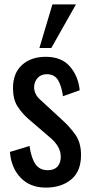

<svg xmlns="http://www.w3.org/2000/svg" viewBox="-20 -844 414 872"><path d="M188 8Q117 8 74 -36.5Q31 -81 25 -154L114 -181Q122 -126 141 -98.5Q160 -71 197 -71Q226 -71 241 -87.5Q256 -104 256 -132Q256 -178 209 -218L110 -303Q80 -329 59.5 -361Q39 -393 39 -444Q39 -512 80 -549Q121 -586 188 -586Q260 -586 298 -541.5Q336 -497 342 -434L266 -407Q260 -452 244 -479.5Q228 -507 192 -507Q166 -507 150.5 -489.5Q135 -472 135 -448Q135 -433 141.5 -418.5Q148 -404 164 -390L266 -296Q297 -268 322.5 -232Q348 -196 348 -140Q348 -66 303.5 -29Q259 8 188 8ZM159 -626 218 -824H325L213 -626Z"/></svg>

Font: Oswald
Style: Regular
Weight: 400
Designer: Vernon Adams
Foundry: Vernon Adams
Version: Version 4.103; ttfautohint (v1.8.3)